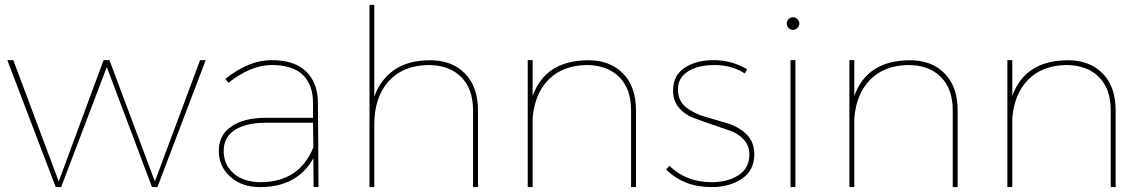

<svg xmlns="http://www.w3.org/2000/svg" viewBox="-20 -762 4657 782"><path d="M621.1 0H599.1L415 -488.8L229 0H207L9.8 -517.1H34.2L219.2 -22.9L401.9 -517.1H425.8L610.8 -22.9L794.9 -517.1H817.9Z M1040 -20Q1199.2 -20 1256.3 -162.1L1254.9 -262.2H1063Q981 -261.7 936 -232.4Q891.1 -203.1 891.1 -147Q891.1 -90.8 931.6 -55.7Q972.2 -20.5 1040 -20ZM1039.1 0Q964.8 0 918 -42Q871.1 -84 871.1 -147.9Q871.1 -211.9 922.4 -247.1Q973.6 -282.2 1063 -282.2H1254.9V-345.2Q1253.9 -418.9 1212.4 -458Q1170.4 -497.1 1086.4 -497.1Q1002.4 -497.1 910.2 -424.8L897.9 -440.9Q993.7 -517.1 1086.4 -517.1Q1179.2 -517.1 1226.6 -471.2Q1273.9 -425.3 1274.9 -345.2L1277.3 0H1257.3L1256.3 -117.2Q1190.4 0 1039.1 0Z M1926.8 -313V0H1906.7V-313Q1906.7 -399.9 1858.2 -448.5Q1809.6 -497.1 1723.6 -497.1Q1620.6 -495.1 1562.5 -430.7Q1504.4 -366.2 1504.4 -252.9V0H1484.9V-742.2H1504.4V-368.2Q1529.3 -438 1585.4 -477.1Q1641.6 -516.1 1730.7 -516.6Q1819.8 -517.1 1873.3 -463.1Q1926.8 -409.2 1926.8 -313Z M2570.3 -313V0H2550.3V-313Q2550.3 -399.9 2502 -448.5Q2453.6 -497.1 2367.7 -497.1Q2271.5 -495.1 2214.6 -438Q2157.7 -380.9 2149.4 -280.8V0H2129.4V-517.1H2149.4V-371.1Q2201.2 -515.6 2375 -516.6Q2463.9 -517.1 2517.1 -463.1Q2570.3 -409.2 2570.3 -313Z M3022.9 -480 3013.2 -462.9Q2960 -497.1 2891.1 -497.1Q2822.3 -497.1 2781.7 -470.9Q2741.2 -444.8 2741.2 -398.4Q2741.2 -352.1 2773.2 -325.9Q2805.2 -299.8 2850.6 -286.9Q2896 -273.9 2942.1 -260Q2988.3 -246.1 3020.3 -215.1Q3052.2 -184.1 3052.2 -133.8Q3052.2 -67.9 3001.7 -33.9Q2951.2 0 2877.9 0Q2765.1 0 2692.9 -71.8L2706.1 -86.9Q2774.9 -20 2877.9 -20Q2942.9 -20 2986.6 -47.6Q3030.3 -75.2 3032.2 -128.9Q3033.2 -166 3011.2 -191.4Q2989.3 -216.8 2954.1 -229.5Q2918.9 -242.2 2878.4 -255.6Q2837.9 -269 2803 -282.5Q2768.1 -295.9 2744.6 -324Q2721.2 -352.1 2721.2 -393.1Q2721.2 -454.1 2767.8 -485.6Q2814.5 -517.1 2887 -517.1Q2959.5 -517.1 3022.9 -480Z M3219.7 0H3199.7V-517.1H3219.7ZM3227.5 -684.1Q3235.4 -675.8 3235.8 -666Q3235.8 -656.2 3228 -648.4Q3219.7 -640.6 3210 -640.1Q3200.2 -640.1 3191.9 -647.9Q3184.1 -656.2 3184.1 -666Q3184.1 -675.8 3191.9 -684.1Q3200.2 -691.9 3210 -691.9Q3219.7 -691.9 3227.5 -684.1Z M3880.4 -313V0H3860.4V-313Q3860.4 -399.9 3812 -448.5Q3763.7 -497.1 3677.7 -497.1Q3581.5 -495.1 3524.7 -438Q3467.8 -380.9 3459.5 -280.8V0H3439.5V-517.1H3459.5V-371.1Q3511.2 -515.6 3685.1 -516.6Q3773.9 -517.1 3827.1 -463.1Q3880.4 -409.2 3880.4 -313Z M4523.9 -313V0H4503.9V-313Q4503.9 -399.9 4455.6 -448.5Q4407.2 -497.1 4321.3 -497.1Q4225.1 -495.1 4168.2 -438Q4111.3 -380.9 4103 -280.8V0H4083V-517.1H4103V-371.1Q4154.8 -515.6 4328.6 -516.6Q4417.5 -517.1 4470.7 -463.1Q4523.9 -409.2 4523.9 -313Z"/></svg>

Font: Montserrat-Hairline
Style: Regular
Weight: 250
Designer: Julieta Ulanovsky
Foundry: Julieta Ulanovsky
Version: Version 1.000;PS 002.000;hotconv 1.0.70;makeotf.lib2.5.58329